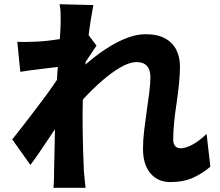

<svg xmlns="http://www.w3.org/2000/svg" viewBox="-20 -835 1040 909"><path d="M976 -46Q942 -16 896 5.5Q850 27 786 27Q728 27 692.5 -14Q657 -55 657 -131Q657 -172 662.5 -217Q668 -262 674.5 -308Q681 -354 686.5 -395.5Q692 -437 692 -471Q692 -505 675.5 -523Q659 -541 628 -541Q593 -541 550 -516Q507 -491 462.5 -452Q418 -413 377.5 -369.5Q337 -326 309 -289L307 -458Q326 -477 355.5 -504Q385 -531 422 -560.5Q459 -590 501.5 -616Q544 -642 587 -657.5Q630 -673 670 -673Q726 -673 762 -653Q798 -633 815 -598.5Q832 -564 832 -521Q832 -483 827.5 -438Q823 -393 816 -347Q809 -301 804.5 -256.5Q800 -212 800 -173Q800 -155 809 -144Q818 -133 835 -133Q860 -133 892.5 -151Q925 -169 958 -201ZM279 -521Q261 -519 236 -516Q211 -513 183 -509.5Q155 -506 127 -502.5Q99 -499 76 -495L62 -637Q84 -636 105 -636.5Q126 -637 155 -638Q180 -639 213.5 -643Q247 -647 282.5 -652.5Q318 -658 348 -664Q378 -670 394 -676L437 -619Q429 -608 417 -589.5Q405 -571 392.5 -552.5Q380 -534 371 -521L305 -318Q289 -295 265.5 -260.5Q242 -226 216.5 -188Q191 -150 167 -114.5Q143 -79 124 -54L38 -175Q57 -199 81 -229.5Q105 -260 131.5 -295Q158 -330 184 -364.5Q210 -399 232 -431Q254 -463 270 -487L272 -506ZM267 -722Q267 -744 267 -767.5Q267 -791 262 -815L422 -811Q417 -786 410 -742.5Q403 -699 396.5 -643.5Q390 -588 384 -527.5Q378 -467 374.5 -406.5Q371 -346 371 -292Q371 -253 371.5 -209.5Q372 -166 373.5 -120Q375 -74 377 -27Q378 -14 380.5 11Q383 36 385 54H233Q235 35 235.5 11.5Q236 -12 236 -24Q237 -73 238 -116Q239 -159 240 -208Q241 -257 242 -322Q243 -345 245 -380Q247 -415 249.5 -456.5Q252 -498 255 -540Q258 -582 261 -619.5Q264 -657 265.5 -684.5Q267 -712 267 -722Z"/></svg>

Font: Noto Sans JP ExtraBold
Style: Regular
Weight: 800
Designer: Ryoko NISHIZUKA  (kana, bopomofo & ideographs); Paul D. Hunt (Latin, Greek & Cyrillic); Sandoll Communications , Soo-you
Foundry: Adobe
Version: Version 2.004-H2;hotconv 1.0.118;makeotfexe 2.5.65603